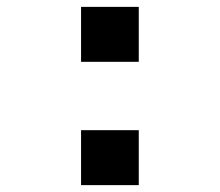

<svg xmlns="http://www.w3.org/2000/svg" viewBox="-20 -539 640 559"><path d="M216 0V-160H384V0ZM216 -359V-519H384V-359Z"/></svg>

Font: Geist Mono ExtraBold
Style: Regular
Weight: 800
Monospace: yes
Designer: Basement.studio, Andrés Briganti, Mateo Zaragoza
Foundry: Basement.studio, Vercel, Andrés Briganti, Guido Ferreyra, Mateo Zaragoza
Version: Version 1.500; ttfautohint (v1.8.4.7-5d5b)